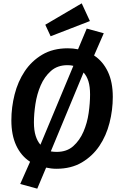

<svg xmlns="http://www.w3.org/2000/svg" viewBox="-20 -995 729 1149"><path d="M655 -415Q655 -337 635.5 -260Q616 -183 575 -122Q534 -61 470 -23Q406 15 317 15Q301 15 285.5 13Q270 11 256 8L203 134L101 106L160 -27Q106 -62 77 -124.5Q48 -187 48 -275Q48 -353 67.5 -430Q87 -507 128 -568.5Q169 -630 233 -668Q297 -706 386 -706Q417 -706 447 -700L499 -824L601 -796L543 -663Q596 -628 625.5 -566Q655 -504 655 -415ZM183 -263Q183 -215 193.5 -182Q204 -149 222 -129L419 -601Q404 -605 384 -605Q324 -605 285 -570.5Q246 -536 223.5 -484Q201 -432 192 -372.5Q183 -313 183 -263ZM319 -86Q380 -86 418.5 -120.5Q457 -155 479.5 -207Q502 -259 510.5 -318.5Q519 -378 519 -429Q519 -477 509 -509Q499 -541 480 -561L284 -89Q302 -86 319 -86ZM251 -847 469 -975 518 -869 283 -778Z"/></svg>

Font: Xgbmvzvtohvqztyvzapvmeyoton
Style: Regular
Weight: 500
Italic angle: -8°
Designer: Carrois Corporate & Edenspiekermann
Foundry: Carrois Corporate GbR & Edenspiekermann AG
Version: Version 2.001